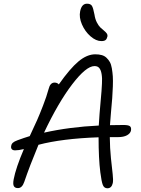

<svg xmlns="http://www.w3.org/2000/svg" viewBox="-20 -1012 753 1028"><path d="M522.9 -792Q494.1 -792 464.6 -817.6Q435.1 -843.3 418.7 -881.3Q402.3 -919.4 409.2 -952.1Q417.5 -992.2 445.8 -992.2Q464.4 -992.2 471.7 -981.4Q479 -970.7 485.8 -934.1Q489.3 -910.2 498.5 -892.1Q507.8 -874 517.8 -864.5Q527.8 -855 537.1 -847.7Q546.4 -840.3 551.5 -833Q556.6 -825.7 555.2 -816.9Q552.2 -803.2 545.2 -797.6Q538.1 -792 522.9 -792ZM61 -207Q48.3 -207 43 -213.6Q37.6 -220.2 40 -231Q41.5 -241.2 49.1 -248Q56.6 -254.9 74.2 -261.2Q109.9 -274.4 139.2 -283.2Q166.5 -341.8 179 -369.6Q191.4 -397.5 210.4 -446.5Q229.5 -495.6 240.2 -535.2Q248.5 -569.8 272 -569.8Q286.6 -569.8 294.9 -560.1Q355 -645.5 400.4 -683.3Q445.8 -721.2 490.2 -721.2Q509.8 -721.2 524.7 -717Q539.6 -712.9 550.3 -702.6Q561 -692.4 568.1 -679.9Q575.2 -667.5 578.9 -646Q582.5 -624.5 584 -603.3Q585.4 -582 584.2 -549.1Q583 -516.1 580.8 -485.6Q578.6 -455.1 574.2 -410.2Q569.3 -347.7 568.8 -341.8Q592.8 -342.8 641.1 -342.8Q668 -342.8 676 -335.9Q684.1 -329.1 681.2 -313Q678.2 -297.9 660.2 -287.8Q642.1 -277.8 611.8 -277.8H567.9Q568.4 -219.2 574 -164.8Q579.6 -110.4 583.3 -79.6Q586.9 -48.8 584 -32.2Q577.6 -3.9 555.2 -3.9Q537.6 -3.9 530.5 -21.7Q523.4 -39.6 517.1 -89.8Q507.8 -162.6 507.8 -276.9Q312 -270 186 -236.8Q138.7 -123 109.9 -38.1Q98.6 -4.9 76.2 -4.9Q60.1 -4.9 54.2 -15.4Q48.3 -25.9 53.2 -51.8Q64.5 -112.3 107.9 -213.9Q79.6 -207 61 -207ZM485.8 -658.2Q441.4 -658.2 366.9 -561Q292.5 -463.9 215.8 -301.8Q354 -332.5 508.8 -339.8Q510.3 -373.5 513.2 -404.8Q527.3 -551.3 526.4 -590.3Q524.4 -646.5 500.5 -655.8Q494.1 -658.2 485.8 -658.2Z"/></svg>

Font: Shantell Sans Bouncy
Style: Italic
Weight: 300
Italic angle: -11.31°
Designer: Stephen Nixon, Anya Danilova, Shantell Martin
Foundry: Arrow Type
Version: Version 1.006;[9816181b4]